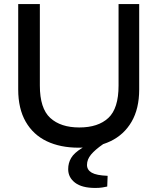

<svg xmlns="http://www.w3.org/2000/svg" viewBox="-20 -720 778 949"><path d="M369 10Q278 10 211 -22Q144 -54 107 -118.5Q70 -183 70 -278V-700H177V-297Q177 -184 228.5 -137Q280 -90 372 -90Q465 -90 515.5 -137Q566 -184 566 -297V-700H668V-278Q668 -183 630.5 -118.5Q593 -54 526 -22Q459 10 369 10ZM451 209Q385 209 351 183Q317 157 317 116Q317 86 331.5 61Q346 36 385 12L424 -12H489V-7Q450 20 430 44Q410 68 410 95Q410 120 433.5 133.5Q457 147 512 149L510 202Q501 204 486.5 206.5Q472 209 451 209Z"/></svg>

Font: REM
Style: Regular
Weight: 400
Designer: Octavio Pardo
Foundry: Ashler Design
Version: Version 1.005;gftools[0.9.28]